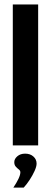

<svg xmlns="http://www.w3.org/2000/svg" viewBox="-20 -652 229 861"><path d="M37.4 0V-631.9H151.1V0ZM39.8 189.4Q54.3 167.9 62.8 150Q71.3 132.1 71.3 120.5Q71.3 113.1 64.4 107.9Q57.5 102.7 50.8 95.3Q44 87.9 44 75.1Q44 60.6 57.7 48.8Q71.4 37 92.7 37Q115.4 37 129.7 49.8Q144.1 62.5 144.1 81.5Q144.1 94.9 135 114.8Q125.9 134.8 113 154.5Q100 174.3 86.2 189.4Z"/></svg>

Font: Alumni Sans SC Thin
Style: Regular
Weight: 100
Designer: Robert E. Leuschke
Foundry: Robert E. Leuschke
Version: Version 1.018